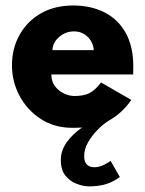

<svg xmlns="http://www.w3.org/2000/svg" viewBox="-20 -442 514 682"><path d="M297 220Q277 220 253.5 211.5Q230 203 213 182.5Q196 162 196 126.5Q196 92.5 217.5 62.8Q239 33 271.5 11Q255.5 12 237 12Q173 12 124.8 -19.5Q76.5 -51 49.5 -101.5Q22.5 -152 22.5 -209.5Q22.5 -270 49.5 -318.2Q76.5 -366.5 125.2 -394.5Q174 -422.5 240 -422.5Q303 -422.5 351.2 -398Q399.5 -373.5 426.5 -325.2Q453.5 -277 453.5 -205Q453.5 -191 453 -177.5H162.5Q162.5 -152.5 175.5 -135.5Q188.5 -118.5 207.5 -109.8Q226.5 -101 244 -101Q277 -101 297 -110.8Q317 -120.5 339 -149L446.5 -87Q412 -38 365.5 -13Q346 -0.5 326.2 19.5Q306.5 39.5 292.8 63.5Q279 87.5 279 112Q279 152 315.5 152Q341 152 373 129.5L405.5 186.5Q364 220 297 220ZM313 -264Q312.5 -280 303.8 -295.2Q295 -310.5 279.5 -320.5Q264 -330.5 243 -330.5Q212.5 -330.5 189.5 -310.2Q166.5 -290 166.5 -264Z"/></svg>

Font: Lucymar Sans
Style: Bold
Weight: 700
Foundry: The League of Moveable Type (original font) / Main changes by Cristiano Sobral with portions from Mirco Monsees
Version: Version 2.001;August 30, 2020;FontCreator 13.0.0.2681 64-bit